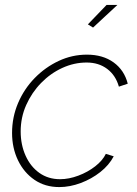

<svg xmlns="http://www.w3.org/2000/svg" viewBox="-20 -750 558 780"><path d="M221 10Q163 10 120 -19.5Q77 -49 53 -99Q29 -149 29 -210Q29 -274 53.5 -331.5Q78 -389 121 -433Q164 -477 218.5 -502.5Q273 -528 333 -528Q398 -528 441.5 -496.5Q485 -465 499 -410L463 -398Q450 -444 415.5 -470Q381 -496 332 -496Q281 -496 233 -474Q185 -452 147 -413Q109 -374 86.5 -323.5Q64 -273 64 -216Q64 -162 84 -117.5Q104 -73 140 -47.5Q176 -22 224 -22Q260 -22 298.5 -36.5Q337 -51 367 -74.5Q397 -98 410 -125L442 -115Q423 -79 387.5 -51Q352 -23 308 -6.5Q264 10 221 10ZM358 -638 337 -651 413 -730H457Z"/></svg>

Font: Raleway ExtraLight
Style: Italic
Weight: 200
Italic angle: -12°
Designer: Matt McInerney, Pablo Impallari, Rodrigo Fuenzalida
Foundry: Matt McInerney, Pablo Impallari, Rodrigo Fuenzalida
Version: Version 4.026